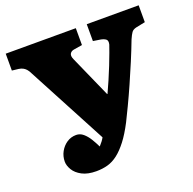

<svg xmlns="http://www.w3.org/2000/svg" viewBox="-126 -831 977 973"><g transform="rotate(-20 362.0 -344.5)"><path d="M233 14Q186 14 156 -2Q126 -18 112 -41.5Q98 -65 98 -86Q98 -115 111.5 -139.5Q125 -164 147.5 -179Q170 -194 198 -194Q219 -194 236 -179.5Q253 -165 266.5 -143Q280 -121 291 -98Q301 -109 308.5 -119Q316 -129 320 -137L93 -565Q86 -580 78 -588.5Q70 -597 61 -601.5Q52 -606 39 -608L4 -612V-703H382V-612L339 -605Q322 -603 315 -591.5Q308 -580 317 -560L417 -335H419Q432 -363 447 -397.5Q462 -432 475.5 -466Q489 -500 499 -527.5Q509 -555 513 -567Q518 -588 507.5 -595.5Q497 -603 480 -606L441 -612V-703H721V-612L672 -602Q654 -598 646 -587Q638 -576 628 -553Q609 -503 586 -448Q563 -393 539.5 -340Q516 -287 494.5 -242Q473 -197 458 -167Q430 -113 403 -78Q376 -43 349.5 -22.5Q323 -2 294.5 6Q266 14 233 14Z"/></g></svg>

Font: Literata 18pt Black
Style: Regular
Weight: 900
Designer: Latin by Veronika Burian and Jose Scaglione. Greek by Irene Vlachou. Cyrillic by Vera Evstafieva.
Foundry: TypeTogether
Version: Version 3.103;gftools[0.9.29]